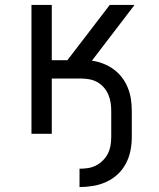

<svg xmlns="http://www.w3.org/2000/svg" viewBox="-20 -540 640 775"><path d="M301 215V141Q318 141 335 138.5Q352 136 367.5 128Q383 120 395.5 107.5Q408 95 415.5 80Q423 65 426 47.5Q429 30 429 13V-92Q429 -109 426.5 -125.5Q424 -142 417.5 -157.5Q411 -173 400 -186Q389 -199 374.5 -207.5Q360 -216 343 -219.5Q326 -223 309 -223H189V0H107V-520H189V-297H252L423 -520H523L351 -295Q374 -292 397 -283Q420 -274 439 -260Q458 -246 472.5 -227Q487 -208 496 -185.5Q505 -163 508.5 -139.5Q512 -116 512 -92V13Q512 41 506.5 68.5Q501 96 488 120.5Q475 145 454.5 164Q434 183 408.5 194.5Q383 206 355.5 210.5Q328 215 301 215Z"/></svg>

Font: Iosevka Aile
Style: Regular
Weight: 400
Designer: Belleve Invis
Foundry: Belleve Invis
Version: Version 28.0.1; ttfautohint (v1.8.4)